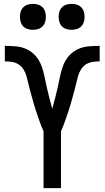

<svg xmlns="http://www.w3.org/2000/svg" viewBox="-20 -972 540 992"><path d="M205 0V-294Q197 -311 190.5 -328.5Q184 -346 178 -363.5Q172 -381 166 -398.5Q160 -416 155 -434Q150 -452 145 -470Q140 -488 135 -506Q130 -524 126 -542Q122 -560 117 -578Q112 -596 102 -612.5Q92 -629 76.5 -639Q61 -649 42.5 -652Q24 -655 5 -655V-735Q34 -735 63 -732.5Q92 -730 118.5 -717.5Q145 -705 164 -683Q183 -661 193.5 -634Q204 -607 209.5 -578.5Q215 -550 221.5 -522Q228 -494 235 -466Q242 -438 250 -410Q258 -438 265 -466Q272 -494 278.5 -522Q285 -550 290.5 -578.5Q296 -607 306.5 -634Q317 -661 336 -683Q355 -705 381.5 -717.5Q408 -730 437 -732.5Q466 -735 495 -735V-655Q476 -655 457.5 -652Q439 -649 423.5 -639Q408 -629 398 -612.5Q388 -596 383 -578Q378 -560 374 -542Q370 -524 365 -506Q360 -488 355 -470Q350 -452 345 -434Q340 -416 334 -398.5Q328 -381 322 -363.5Q316 -346 309.5 -328.5Q303 -311 295 -294V0ZM350 -818Q336 -818 323 -822Q310 -826 300.5 -835.5Q291 -845 287 -858Q283 -871 283 -885Q283 -899 287 -912Q291 -925 300.5 -934.5Q310 -944 323 -948Q336 -952 350 -952Q364 -952 377 -948Q390 -944 399.5 -934.5Q409 -925 413 -912Q417 -899 417 -885Q417 -871 413 -858Q409 -845 399.5 -835.5Q390 -826 377 -822Q364 -818 350 -818ZM150 -818Q136 -818 123 -822Q110 -826 100.5 -835.5Q91 -845 87 -858Q83 -871 83 -885Q83 -899 87 -912Q91 -925 100.5 -934.5Q110 -944 123 -948Q136 -952 150 -952Q164 -952 177 -948Q190 -944 199.5 -934.5Q209 -925 213 -912Q217 -899 217 -885Q217 -871 213 -858Q209 -845 199.5 -835.5Q190 -826 177 -822Q164 -818 150 -818Z"/></svg>

Font: Iosevka Curly Medium
Style: Regular
Weight: 500
Monospace: yes
Designer: Belleve Invis
Foundry: Belleve Invis
Version: Version 22.1.2; ttfautohint (v1.8.4)